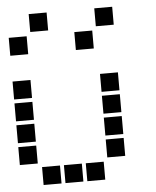

<svg xmlns="http://www.w3.org/2000/svg" viewBox="-55 -837 709 875"><g transform="rotate(-5 300.0 -400.0)"><path d="M110 -791Q109 -791 109 -791Q109 -791 109 -790V-710Q109 -709 109 -709Q109 -709 110 -709H190Q191 -709 191 -709Q191 -709 191 -710V-790Q191 -791 191 -791Q191 -791 190 -791ZM410 -791Q409 -791 409 -791Q409 -791 409 -790V-710Q409 -709 409 -709Q409 -709 410 -709H490Q491 -709 491 -709Q491 -709 491 -710V-790Q491 -791 491 -791Q491 -791 490 -791ZM10 -691Q9 -691 9 -691Q9 -691 9 -690V-610Q9 -609 9 -609Q9 -609 10 -609H90Q91 -609 91 -609Q91 -609 91 -610V-690Q91 -691 91 -691Q91 -691 90 -691ZM310 -691Q309 -691 309 -691Q309 -691 309 -690V-610Q309 -609 309 -609Q309 -609 310 -609H390Q391 -609 391 -609Q391 -609 391 -610V-690Q391 -691 391 -691Q391 -691 390 -691ZM10 -491Q9 -491 9 -491Q9 -491 9 -490V-410Q9 -409 9 -409Q9 -409 10 -409H90Q91 -409 91 -409Q91 -409 91 -410V-490Q91 -491 91 -491Q91 -491 90 -491ZM410 -491Q409 -491 409 -491Q409 -491 409 -490V-410Q409 -409 409 -409Q409 -409 410 -409H490Q491 -409 491 -409Q491 -409 491 -410V-490Q491 -491 491 -491Q491 -491 490 -491ZM10 -391Q9 -391 9 -391Q9 -391 9 -390V-310Q9 -309 9 -309Q9 -309 10 -309H90Q91 -309 91 -309Q91 -309 91 -310V-390Q91 -391 91 -391Q91 -391 90 -391ZM410 -391Q409 -391 409 -391Q409 -391 409 -390V-310Q409 -309 409 -309Q409 -309 410 -309H490Q491 -309 491 -309Q491 -309 491 -310V-390Q491 -391 491 -391Q491 -391 490 -391ZM10 -291Q9 -291 9 -291Q9 -291 9 -290V-210Q9 -209 9 -209Q9 -209 10 -209H90Q91 -209 91 -209Q91 -209 91 -210V-290Q91 -291 91 -291Q91 -291 90 -291ZM410 -291Q409 -291 409 -291Q409 -291 409 -290V-210Q409 -209 409 -209Q409 -209 410 -209H490Q491 -209 491 -209Q491 -209 491 -210V-290Q491 -291 491 -291Q491 -291 490 -291ZM10 -191Q9 -191 9 -191Q9 -191 9 -190V-110Q9 -109 9 -109Q9 -109 10 -109H90Q91 -109 91 -109Q91 -109 91 -110V-190Q91 -191 91 -191Q91 -191 90 -191ZM410 -191Q409 -191 409 -191Q409 -191 409 -190V-110Q409 -109 409 -109Q409 -109 410 -109H490Q491 -109 491 -109Q491 -109 491 -110V-190Q491 -191 491 -191Q491 -191 490 -191ZM110 -91Q109 -91 109 -91Q109 -91 109 -90V-10Q109 -9 109 -9Q109 -9 110 -9H190Q191 -9 191 -9Q191 -9 191 -10V-90Q191 -91 191 -91Q191 -91 190 -91ZM210 -91Q209 -91 209 -91Q209 -91 209 -90V-10Q209 -9 209 -9Q209 -9 210 -9H290Q291 -9 291 -9Q291 -9 291 -10V-90Q291 -91 291 -91Q291 -91 290 -91ZM310 -91Q309 -91 309 -91Q309 -91 309 -90V-10Q309 -9 309 -9Q309 -9 310 -9H390Q391 -9 391 -9Q391 -9 391 -10V-90Q391 -91 391 -91Q391 -91 390 -91Z"/></g></svg>

Font: Doto ExtraBold
Style: Regular
Weight: 800
Monospace: yes
Version: Version 1.000